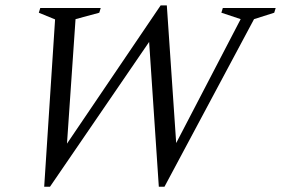

<svg xmlns="http://www.w3.org/2000/svg" viewBox="-20 -702 1071 732"><path d="M897.5 -629 824 -653.5 829.5 -671.5H1031L1025.5 -653.5L948.5 -629L607 10H585.5L546 -580L583 -592.5L170.5 10H148.5L190 -628L128 -653.5L133.5 -671.5H364L358.5 -653.5L268 -629L232.5 -112.5H207L592.5 -681.5H616L656 -93.5L609.5 -75.5Z"/></svg>

Font: Newsreader 20pt
Style: Italic
Weight: 400
Italic angle: -17°
Version: Version 1.003